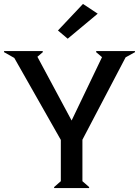

<svg xmlns="http://www.w3.org/2000/svg" viewBox="-30 -961 710 981"><path d="M469.2 -891.1 315.9 -763.2 266.1 -805.2 394 -940.9ZM660.2 -694.8 611.8 -668 391.1 -247.1V-35.2L425.8 -4.9L424.8 0H247.1L246.1 -4.9L280.8 -35.2V-246.1L43 -665L-9.8 -694.8L-8.8 -700.2H188L189 -694.8L161.1 -670.9L335.9 -345.2L491.2 -668.9L460.9 -694.8L461.9 -700.2H659.2Z"/></svg>

Font: Tiffany Gothic CC
Style: Regular
Weight: 400
Designer: indestructible type*
Foundry: Cowboy Collective
Version: Version 1.000